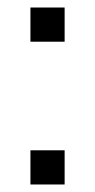

<svg xmlns="http://www.w3.org/2000/svg" viewBox="-20 -491 253 511"><path d="M61 0V-91H152V0ZM61 -380V-471H152V-380Z"/></svg>

Font: Instrument Sans Condensed
Style: Regular
Weight: 400
Width: 3
Designer: Rodrigo Fuenzalida
Foundry: fragTYPE
Version: Version 1.000;gftools[0.9.28]